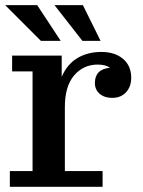

<svg xmlns="http://www.w3.org/2000/svg" viewBox="-21 -723 552 743"><path d="M137.2 -564.9 -1 -703.1H123L213.9 -564.9ZM297.9 -564.9 189.9 -703.1H299.8L368.2 -564.9ZM17.1 0V-61H105V-446.8H25.9V-507.8H217.8V-425.8Q238.8 -474.6 278.6 -498.3Q318.4 -522 371.1 -522Q423.8 -522 455.3 -495.1Q486.8 -468.3 486.8 -421.9Q486.8 -387.7 466.8 -366Q446.8 -344.2 413.1 -344.2Q383.3 -344.2 364.7 -360.1Q346.2 -376 346.2 -401.9Q346.2 -455.1 404.8 -460.9Q387.2 -473.1 356.9 -473.1Q301.8 -473.1 265.9 -431.2Q230 -389.2 230 -309.1V-61H376V0Z"/></svg>

Font: Montagu Slab 144pt Medium
Style: Regular
Weight: 500
Designer: Florian Karsten
Foundry: Florian Karsten
Version: Version 1.000